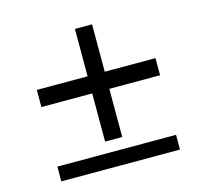

<svg xmlns="http://www.w3.org/2000/svg" viewBox="-91 -625 859 808"><g transform="rotate(-15 338.0 -220.5)"><path d="M597 17.5V81.8H80V17.5ZM80 -316.6H301.3V-523H376V-316.6H597V-242H376V-32H301.3V-242H80Z"/></g></svg>

Font: Ancizar Sans Thin
Style: Regular
Weight: 100
Designer: Cesar Puertas, Viviana Monsalve, Julian Moncada, Julian Prieto, Jose Castro, Mariel Hernandez, Felipe Aragon, Sara Alarc
Version: Version 8.100